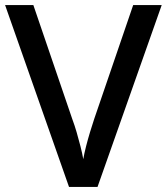

<svg xmlns="http://www.w3.org/2000/svg" viewBox="-20 -734 655 754"><path d="M615 -714 363 0H251L0 -714H111L264 -266Q273 -242 281 -214.5Q289 -187 296 -159.5Q303 -132 307 -109Q311 -132 318 -159.5Q325 -187 333.5 -215Q342 -243 350 -267L503 -714Z"/></svg>

Font: Noto Sans Vithkuqi Medium
Style: Regular
Weight: 500
Version: Version 1.001